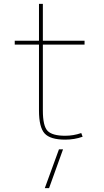

<svg xmlns="http://www.w3.org/2000/svg" viewBox="-20 -710 537 990"><path d="M211 260 284 60H305L233 260ZM399 -24 406 -5Q364 10 316 10Q239 10 210 -22Q181 -54 181 -140V-480H56V-500H181V-690H201V-500H416V-480H201V-140Q201 -60 225.5 -35Q250 -10 316 -10Q359 -10 399 -24Z"/></svg>

Font: Mplus 1p Thin
Style: Regular
Weight: 250
Version: Version 1.061